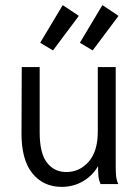

<svg xmlns="http://www.w3.org/2000/svg" viewBox="-20 -719 540 750"><path d="M64 -202 65 -457H135V-202Q135 -120 163.5 -83.5Q192 -47 239 -47Q291 -47 326.5 -87.5Q362 -128 362 -205V-457H432V-71Q432 -47 433.5 -31.5Q435 -16 442 0H373Q366 -15 364.5 -31Q363 -47 363 -70Q341 -32 303.5 -10.5Q266 11 221 11Q149 11 106 -42.5Q63 -96 64 -202ZM137 -552 225 -699 288 -657 187 -522ZM292 -552 380 -699 443 -657 342 -522Z"/></svg>

Font: Vazir Code FD
Style: Code-FD
Weight: 400
Foundry: DejaVu fonts team - Redesigned by Saber Rastikerdar
Version: Version 1.1.2